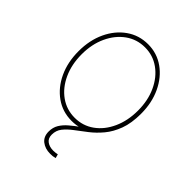

<svg xmlns="http://www.w3.org/2000/svg" viewBox="-212 -659 981 981"><g transform="rotate(45 279.0 -168.0)"><path d="M279.8 10.3Q214.4 10.3 163.1 -26.1Q111.8 -62.5 82.5 -125Q53.2 -187.5 53.2 -267.1Q53.2 -346.2 82.5 -408.7Q111.8 -471.2 163.1 -507.3Q214.4 -543.5 279.8 -543.5Q344.2 -543.5 395.3 -507.3Q446.3 -471.2 475.8 -408.7Q505.4 -346.2 505.4 -267.1Q505.4 -187.5 476.1 -125Q446.8 -62.5 395.8 -26.1Q344.7 10.3 279.8 10.3ZM279.8 -12.2Q338.4 -12.2 384.3 -45.2Q430.2 -78.1 456.5 -136Q482.9 -193.8 482.9 -267.1Q482.9 -339.8 456.3 -397.5Q429.7 -455.1 383.8 -488Q337.9 -521 279.8 -521Q221.2 -521 175 -487.8Q128.9 -454.6 102.3 -397.2Q75.7 -339.8 75.7 -267.1Q75.7 -193.8 102.3 -136Q128.9 -78.1 175 -45.2Q221.2 -12.2 279.8 -12.2ZM321.3 206.5Q284.7 206.5 260 187.3Q235.4 168 235.4 131.3Q235.4 101.6 249 79.1Q262.7 56.6 285.4 37.4Q308.1 18.1 335.4 -1.5Q362.8 -21 389.6 -44.2Q416.5 -67.4 439.2 -97.9Q461.9 -128.4 475.8 -169.7Q489.7 -210.9 489.7 -267.1H505.4Q505.4 -198.2 487.5 -150.4Q469.7 -102.5 441.4 -68.6Q413.1 -34.7 381.3 -10.3Q349.6 14.2 321.5 35.2Q293.5 56.2 275.6 78.6Q257.8 101.1 257.8 131.3Q257.8 158.2 275.9 171.1Q293.9 184.1 321.3 184.1Q329.6 184.1 336.9 183.1Q344.2 182.1 351.1 180.7L356.9 202.1Q348.1 204.6 339.4 205.6Q330.6 206.5 321.3 206.5Z"/></g></svg>

Font: Inter 20pt Thin
Style: Regular
Weight: 250
Version: Version 4.001;git-66647c0bb